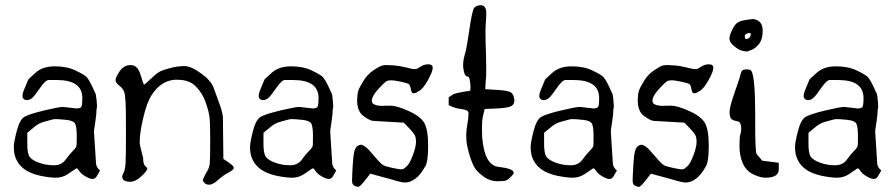

<svg xmlns="http://www.w3.org/2000/svg" viewBox="-20 -684 3441 739"><path d="M296.9 -306.6Q296.9 -376 199.2 -376Q199.2 -376 167 -376Q155.3 -376 134.3 -345.7Q113.3 -315.4 104 -307.1Q94.7 -298.8 83 -298.8Q73.2 -298.8 68.4 -306.6Q66.4 -309.6 66.4 -314.5Q66.4 -322.3 70.3 -333Q86.9 -374 88.9 -377.9Q89.8 -379.9 117.2 -404.3Q144.5 -428.7 190.9 -428.7Q237.3 -428.7 270 -413.1Q302.7 -397.5 312 -388.7Q321.3 -379.9 334.5 -352.1Q347.7 -324.2 348.6 -321.3Q349.6 -318.4 351.6 -300.8Q353.5 -277.3 353.5 -273.4Q352.5 -268.6 351.6 -263.7Q351.6 -247.1 346.7 -213.9Q341.8 -183.6 341.8 -177.7Q341.8 -176.8 341.8 -175.8L349.6 -54.7Q350.6 -42 361.3 -31.2L365.2 -28.3L355.5 -10.7Q347.7 4.9 336.9 4.9Q336.9 4.9 335.9 4.9Q326.2 4.9 308.6 -5.4Q291 -15.6 284.2 -27.3Q279.3 -35.2 275.4 -36.1Q271.5 -35.2 269.5 -33.2Q261.7 -27.3 240.7 -13.7Q219.7 0 195.3 0Q170.9 0 133.8 -7.8Q48.8 -26.4 35.2 -93.8Q33.2 -104.5 33.2 -120.1Q33.2 -135.7 44.4 -179.7Q55.7 -223.6 74.2 -234.4Q92.8 -245.1 149.9 -258.8Q207 -272.5 222.7 -272.5L274.4 -266.6Q286.1 -266.6 291.5 -271Q296.9 -275.4 296.9 -306.6ZM107.4 -191.4 85 -172.9V-129.9Q85 -92.8 94.2 -80.1Q103.5 -67.4 130.4 -57.6Q157.2 -47.9 187 -47.9Q216.8 -47.9 231.9 -68.8Q247.1 -89.8 260.3 -103Q273.4 -116.2 274.4 -122.6Q275.4 -128.9 275.4 -160.6Q275.4 -192.4 270 -206.1Q264.6 -219.7 234.9 -222.7Q205.1 -225.6 195.3 -225.6Q185.5 -225.6 180.2 -223.6Q174.8 -221.7 151.4 -215.8Q127.9 -210 107.4 -191.4Z M564.5 -319.3Q544.9 -290 531.2 -229.5Q517.6 -174.8 517.6 -134.8Q517.6 -126 531.2 -75.2Q531.2 -75.2 531.2 -68.4Q531.2 -49.8 544.9 -39.1Q546.9 -38.1 546.9 -35.2Q546.9 -26.4 523.4 -4.9Q502 15.6 480.5 15.6Q479.5 15.6 478.5 15.6Q459 14.6 453.1 5.9Q451.2 2 450.2 -2.9Q450.2 -8.8 454.1 -15.6Q461.9 -29.3 463.4 -56.6Q464.8 -84 464.8 -172.4Q464.8 -260.7 463.4 -290Q461.9 -319.3 457.5 -331.5Q453.1 -343.8 439 -354.5Q424.8 -365.2 424.8 -376Q424.8 -386.7 440.9 -410.2Q457 -433.6 483.4 -433.6Q509.8 -433.6 521 -396Q532.2 -358.4 534.7 -358.4Q537.1 -358.4 559.1 -379.4Q581.1 -400.4 592.8 -407.2Q604.5 -414.1 634.3 -421.9Q664.1 -429.7 689.5 -429.7Q714.8 -429.7 753.4 -401.9Q792 -374 801.8 -347.2Q811.5 -320.3 823.7 -287.1Q835.9 -253.9 837.9 -234.4L839.8 -72.3L860.4 -58.6Q879.9 -44.9 879.9 -38.1Q879.9 -30.3 859.9 -20Q839.8 -9.8 819.8 8.3Q799.8 26.4 786.6 26.9Q773.4 27.3 766.6 19.5Q760.7 13.7 760.7 7.8Q761.7 7.8 761.7 5.9Q763.7 0 773.4 -18.6Q785.2 -36.1 787.1 -52.7Q789.1 -69.3 789.1 -138.7Q789.1 -208 786.6 -231Q784.2 -253.9 771.5 -290.5Q758.8 -327.1 731.4 -353.5Q707 -377 663.1 -377Q663.1 -377 652.3 -377Q599.6 -373 564.5 -319.3Z M1206.1 -306.6Q1206.1 -376 1108.4 -376Q1108.4 -376 1076.2 -376Q1064.5 -376 1043.5 -345.7Q1022.5 -315.4 1013.2 -307.1Q1003.9 -298.8 992.2 -298.8Q982.4 -298.8 977.5 -306.6Q975.6 -309.6 975.6 -314.5Q975.6 -322.3 979.5 -333Q996.1 -374 998 -377.9Q999 -379.9 1026.4 -404.3Q1053.7 -428.7 1100.1 -428.7Q1146.5 -428.7 1179.2 -413.1Q1211.9 -397.5 1221.2 -388.7Q1230.5 -379.9 1243.7 -352.1Q1256.8 -324.2 1257.8 -321.3Q1258.8 -318.4 1260.7 -300.8Q1262.7 -277.3 1262.7 -273.4Q1261.7 -268.6 1260.7 -263.7Q1260.7 -247.1 1255.9 -213.9Q1251 -183.6 1251 -177.7Q1251 -176.8 1251 -175.8L1258.8 -54.7Q1259.8 -42 1270.5 -31.2L1274.4 -28.3L1264.6 -10.7Q1256.8 4.9 1246.1 4.9Q1246.1 4.9 1245.1 4.9Q1235.4 4.9 1217.8 -5.4Q1200.2 -15.6 1193.4 -27.3Q1188.5 -35.2 1184.6 -36.1Q1180.7 -35.2 1178.7 -33.2Q1170.9 -27.3 1149.9 -13.7Q1128.9 0 1104.5 0Q1080.1 0 1043 -7.8Q958 -26.4 944.3 -93.8Q942.4 -104.5 942.4 -120.1Q942.4 -135.7 953.6 -179.7Q964.8 -223.6 983.4 -234.4Q1002 -245.1 1059.1 -258.8Q1116.2 -272.5 1131.8 -272.5L1183.6 -266.6Q1195.3 -266.6 1200.7 -271Q1206.1 -275.4 1206.1 -306.6ZM1016.6 -191.4 994.1 -172.9V-129.9Q994.1 -92.8 1003.4 -80.1Q1012.7 -67.4 1039.6 -57.6Q1066.4 -47.9 1096.2 -47.9Q1126 -47.9 1141.1 -68.8Q1156.2 -89.8 1169.4 -103Q1182.6 -116.2 1183.6 -122.6Q1184.6 -128.9 1184.6 -160.6Q1184.6 -192.4 1179.2 -206.1Q1173.8 -219.7 1144 -222.7Q1114.3 -225.6 1104.5 -225.6Q1094.7 -225.6 1089.4 -223.6Q1084 -221.7 1060.5 -215.8Q1037.1 -210 1016.6 -191.4Z M1354.5 -298.8Q1355.5 -314.5 1356 -319.8Q1356.4 -325.2 1359.4 -335.4Q1362.3 -345.7 1378.4 -372.1Q1394.5 -398.4 1418.5 -414.1Q1442.4 -429.7 1450.2 -431.6Q1458 -433.6 1468.3 -433.6Q1478.5 -433.6 1498 -432.1Q1517.6 -430.7 1543 -424.3Q1568.4 -418 1572.8 -418Q1577.1 -418 1581.5 -418.5Q1585.9 -418.9 1599.1 -427.7Q1612.3 -436.5 1628.9 -436.5Q1645.5 -436.5 1645.5 -422.4Q1645.5 -408.2 1626.5 -374.5Q1607.4 -340.8 1591.8 -333Q1579.1 -325.2 1575.2 -325.2H1569.3Q1563.5 -327.1 1561 -341.8Q1558.6 -356.4 1553.2 -360.4Q1547.9 -364.3 1522 -369.6Q1496.1 -375 1486.8 -375Q1477.5 -375 1470.7 -373Q1463.9 -371.1 1437.5 -342.8Q1411.1 -314.5 1411.1 -295.4Q1411.1 -276.4 1456.1 -276.4Q1457 -276.4 1458 -276.9Q1459 -277.3 1482.9 -277.3Q1506.8 -277.3 1552.7 -256.8Q1598.6 -236.3 1613.3 -210.4Q1627.9 -184.6 1627.9 -121.6Q1627.9 -58.6 1615.2 -41Q1583 16.6 1540 18.6Q1525.4 18.6 1491.2 7.8L1405.3 -15.6L1383.8 11.7Q1365.2 35.2 1358.9 35.2Q1352.5 35.2 1343.8 30.8Q1335 26.4 1335 11.7Q1335 -2.9 1337.4 -45.4Q1339.8 -87.9 1344.2 -102.5Q1348.6 -117.2 1356 -122.1Q1363.3 -127 1369.1 -127Q1375 -127 1385.7 -119.6Q1396.5 -112.3 1420.9 -83Q1445.3 -53.7 1455.1 -48.3Q1464.8 -43 1491.2 -37.6Q1517.6 -32.2 1522 -32.2Q1526.4 -32.2 1530.8 -33.2Q1535.2 -34.2 1546.4 -44.9Q1557.6 -55.7 1569.3 -87.4Q1581.1 -119.1 1581.1 -137.2Q1581.1 -155.3 1576.2 -164.1Q1571.3 -172.9 1557.6 -187.5L1534.2 -211.9L1415 -218.8Q1401.4 -220.7 1377.9 -238.3Q1354.5 -255.9 1354.5 -298.8Z M1952.1 -9.8Q1937.5 6.8 1928.7 10.3Q1919.9 13.7 1894 13.7Q1868.2 13.7 1844.7 -2Q1821.3 -18.6 1810.5 -33.2Q1799.8 -47.9 1789.6 -79.6Q1779.3 -111.3 1775.4 -140.6Q1774.4 -151.4 1774.4 -162.1Q1774.4 -181.6 1778.3 -203.1Q1783.2 -228.5 1783.2 -243.2Q1783.2 -243.2 1783.2 -250Q1782.2 -261.7 1752.9 -264.6Q1729.5 -267.6 1707 -279.3V-309.6L1726.6 -322.3Q1752.9 -330.1 1787.1 -334Q1791 -335 1791 -346.7Q1791 -355.5 1789.1 -369.1Q1787.1 -389.6 1779.3 -389.6Q1766.6 -389.6 1762.7 -425.8Q1762.7 -429.7 1762.7 -433.6Q1762.7 -433.6 1762.7 -438.5Q1762.7 -452.1 1767.6 -468.8Q1775.4 -492.2 1786.1 -566.9Q1796.9 -641.6 1804.7 -653.3Q1813.5 -663.1 1829.1 -664.1Q1849.6 -664.1 1851.6 -638.7Q1851.6 -638.7 1851.6 -629.9Q1851.6 -617.2 1849.6 -593.8Q1848.6 -578.1 1848.6 -552.7Q1848.6 -523.4 1850.6 -476.6Q1851.6 -440.4 1851.6 -416Q1851.6 -383.8 1849.6 -374L1847.7 -340.8L1893.6 -337.9Q1932.6 -335.9 1945.3 -329.1Q1957 -322.3 1959 -302.7Q1959 -300.8 1960 -298.8Q1960 -283.2 1949.2 -276.4Q1936.5 -268.6 1894.5 -266.6L1845.7 -264.6L1838.9 -237.3Q1835 -219.7 1835 -191.4Q1835 -174.8 1835.9 -155.3Q1844.7 -48.8 1897.5 -42Q1957 -35.2 1957 -19.5Q1957 -14.6 1952.1 -9.8Z M2286.1 -306.6Q2286.1 -376 2188.5 -376Q2188.5 -376 2156.2 -376Q2144.5 -376 2123.5 -345.7Q2102.5 -315.4 2093.3 -307.1Q2084 -298.8 2072.3 -298.8Q2062.5 -298.8 2057.6 -306.6Q2055.7 -309.6 2055.7 -314.5Q2055.7 -322.3 2059.6 -333Q2076.2 -374 2078.1 -377.9Q2079.1 -379.9 2106.4 -404.3Q2133.8 -428.7 2180.2 -428.7Q2226.6 -428.7 2259.3 -413.1Q2292 -397.5 2301.3 -388.7Q2310.5 -379.9 2323.7 -352.1Q2336.9 -324.2 2337.9 -321.3Q2338.9 -318.4 2340.8 -300.8Q2342.8 -277.3 2342.8 -273.4Q2341.8 -268.6 2340.8 -263.7Q2340.8 -247.1 2335.9 -213.9Q2331.1 -183.6 2331.1 -177.7Q2331.1 -176.8 2331.1 -175.8L2338.9 -54.7Q2339.8 -42 2350.6 -31.2L2354.5 -28.3L2344.7 -10.7Q2336.9 4.9 2326.2 4.9Q2326.2 4.9 2325.2 4.9Q2315.4 4.9 2297.9 -5.4Q2280.3 -15.6 2273.4 -27.3Q2268.6 -35.2 2264.6 -36.1Q2260.7 -35.2 2258.8 -33.2Q2251 -27.3 2230 -13.7Q2209 0 2184.6 0Q2160.2 0 2123 -7.8Q2038.1 -26.4 2024.4 -93.8Q2022.5 -104.5 2022.5 -120.1Q2022.5 -135.7 2033.7 -179.7Q2044.9 -223.6 2063.5 -234.4Q2082 -245.1 2139.2 -258.8Q2196.3 -272.5 2211.9 -272.5L2263.7 -266.6Q2275.4 -266.6 2280.8 -271Q2286.1 -275.4 2286.1 -306.6ZM2096.7 -191.4 2074.2 -172.9V-129.9Q2074.2 -92.8 2083.5 -80.1Q2092.8 -67.4 2119.6 -57.6Q2146.5 -47.9 2176.3 -47.9Q2206.1 -47.9 2221.2 -68.8Q2236.3 -89.8 2249.5 -103Q2262.7 -116.2 2263.7 -122.6Q2264.6 -128.9 2264.6 -160.6Q2264.6 -192.4 2259.3 -206.1Q2253.9 -219.7 2224.1 -222.7Q2194.3 -225.6 2184.6 -225.6Q2174.8 -225.6 2169.4 -223.6Q2164.1 -221.7 2140.6 -215.8Q2117.2 -210 2096.7 -191.4Z M2434.6 -298.8Q2435.5 -314.5 2436 -319.8Q2436.5 -325.2 2439.5 -335.4Q2442.4 -345.7 2458.5 -372.1Q2474.6 -398.4 2498.5 -414.1Q2522.5 -429.7 2530.3 -431.6Q2538.1 -433.6 2548.3 -433.6Q2558.6 -433.6 2578.1 -432.1Q2597.7 -430.7 2623 -424.3Q2648.4 -418 2652.8 -418Q2657.2 -418 2661.6 -418.5Q2666 -418.9 2679.2 -427.7Q2692.4 -436.5 2709 -436.5Q2725.6 -436.5 2725.6 -422.4Q2725.6 -408.2 2706.5 -374.5Q2687.5 -340.8 2671.9 -333Q2659.2 -325.2 2655.3 -325.2H2649.4Q2643.6 -327.1 2641.1 -341.8Q2638.7 -356.4 2633.3 -360.4Q2627.9 -364.3 2602.1 -369.6Q2576.2 -375 2566.9 -375Q2557.6 -375 2550.8 -373Q2543.9 -371.1 2517.6 -342.8Q2491.2 -314.5 2491.2 -295.4Q2491.2 -276.4 2536.1 -276.4Q2537.1 -276.4 2538.1 -276.9Q2539.1 -277.3 2563 -277.3Q2586.9 -277.3 2632.8 -256.8Q2678.7 -236.3 2693.4 -210.4Q2708 -184.6 2708 -121.6Q2708 -58.6 2695.3 -41Q2663.1 16.6 2620.1 18.6Q2605.5 18.6 2571.3 7.8L2485.4 -15.6L2463.9 11.7Q2445.3 35.2 2439 35.2Q2432.6 35.2 2423.8 30.8Q2415 26.4 2415 11.7Q2415 -2.9 2417.5 -45.4Q2419.9 -87.9 2424.3 -102.5Q2428.7 -117.2 2436 -122.1Q2443.4 -127 2449.2 -127Q2455.1 -127 2465.8 -119.6Q2476.6 -112.3 2501 -83Q2525.4 -53.7 2535.2 -48.3Q2544.9 -43 2571.3 -37.6Q2597.7 -32.2 2602.1 -32.2Q2606.4 -32.2 2610.8 -33.2Q2615.2 -34.2 2626.5 -44.9Q2637.7 -55.7 2649.4 -87.4Q2661.1 -119.1 2661.1 -137.2Q2661.1 -155.3 2656.2 -164.1Q2651.4 -172.9 2637.7 -187.5L2614.3 -211.9L2495.1 -218.8Q2481.4 -220.7 2458 -238.3Q2434.6 -255.9 2434.6 -298.8Z M2893.1 -606.9Q2915.5 -597.2 2915.5 -565.4Q2915.5 -533.7 2902.8 -516.6Q2890.1 -499.5 2874.5 -492.7Q2858.9 -485.8 2853 -485.8Q2847.2 -485.8 2834.5 -489.3Q2821.8 -492.7 2804.7 -507.3Q2787.6 -522 2787.6 -534.7Q2787.6 -547.4 2797.9 -568.8Q2808.1 -590.3 2819.3 -597.2Q2830.6 -604 2844.2 -606Q2857.9 -607.9 2866.2 -609.4Q2874.5 -610.8 2878.9 -610.8Q2883.3 -610.8 2893.1 -606.9ZM2867.7 -557.1Q2847.2 -556.2 2846.7 -544.9Q2846.2 -533.7 2852.5 -533.7Q2858.9 -533.7 2864.3 -539.1Q2869.6 -544.4 2869.6 -550.8Q2869.6 -557.1 2867.7 -557.1ZM2914.1 -65.4 2977.5 -57.6V-32.2Q2977.5 0 2925.8 0Q2906.2 0 2878.9 -13.2Q2851.6 -26.4 2838.9 -55.7Q2826.2 -85 2826.2 -120.6Q2826.2 -156.2 2829.6 -167Q2833 -177.7 2833 -186.5Q2833 -213.9 2820.3 -216.8Q2796.9 -220.7 2792.5 -229Q2788.1 -237.3 2788.1 -254.9Q2788.1 -272.5 2809.1 -332.5Q2830.1 -392.6 2832.5 -404.8Q2835 -417 2852.1 -417Q2869.1 -417 2872.1 -411.1Q2886.7 -385.7 2886.7 -244.1Q2886.7 -244.1 2886.7 -210Q2886.7 -96.7 2892.6 -90.8Q2903.3 -78.1 2914.1 -65.4Z M3303.7 -306.6Q3303.7 -376 3206.1 -376Q3206.1 -376 3173.8 -376Q3162.1 -376 3141.1 -345.7Q3120.1 -315.4 3110.8 -307.1Q3101.6 -298.8 3089.8 -298.8Q3080.1 -298.8 3075.2 -306.6Q3073.2 -309.6 3073.2 -314.5Q3073.2 -322.3 3077.1 -333Q3093.8 -374 3095.7 -377.9Q3096.7 -379.9 3124 -404.3Q3151.4 -428.7 3197.8 -428.7Q3244.1 -428.7 3276.9 -413.1Q3309.6 -397.5 3318.8 -388.7Q3328.1 -379.9 3341.3 -352.1Q3354.5 -324.2 3355.5 -321.3Q3356.4 -318.4 3358.4 -300.8Q3360.4 -277.3 3360.4 -273.4Q3359.4 -268.6 3358.4 -263.7Q3358.4 -247.1 3353.5 -213.9Q3348.6 -183.6 3348.6 -177.7Q3348.6 -176.8 3348.6 -175.8L3356.4 -54.7Q3357.4 -42 3368.2 -31.2L3372.1 -28.3L3362.3 -10.7Q3354.5 4.9 3343.8 4.9Q3343.8 4.9 3342.8 4.9Q3333 4.9 3315.4 -5.4Q3297.9 -15.6 3291 -27.3Q3286.1 -35.2 3282.2 -36.1Q3278.3 -35.2 3276.4 -33.2Q3268.6 -27.3 3247.6 -13.7Q3226.6 0 3202.1 0Q3177.7 0 3140.6 -7.8Q3055.7 -26.4 3042 -93.8Q3040 -104.5 3040 -120.1Q3040 -135.7 3051.3 -179.7Q3062.5 -223.6 3081.1 -234.4Q3099.6 -245.1 3156.7 -258.8Q3213.9 -272.5 3229.5 -272.5L3281.2 -266.6Q3293 -266.6 3298.3 -271Q3303.7 -275.4 3303.7 -306.6ZM3114.3 -191.4 3091.8 -172.9V-129.9Q3091.8 -92.8 3101.1 -80.1Q3110.4 -67.4 3137.2 -57.6Q3164.1 -47.9 3193.8 -47.9Q3223.6 -47.9 3238.8 -68.8Q3253.9 -89.8 3267.1 -103Q3280.3 -116.2 3281.2 -122.6Q3282.2 -128.9 3282.2 -160.6Q3282.2 -192.4 3276.9 -206.1Q3271.5 -219.7 3241.7 -222.7Q3211.9 -225.6 3202.1 -225.6Q3192.4 -225.6 3187 -223.6Q3181.6 -221.7 3158.2 -215.8Q3134.8 -210 3114.3 -191.4Z"/></svg>

Font: Drukaatie burti
Style: Light
Weight: 300
Version: Version 0.14